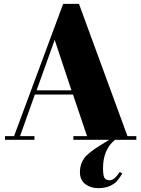

<svg xmlns="http://www.w3.org/2000/svg" viewBox="-20 -726 734 997"><path d="M432 -19 359 -235H161L84 -19H159V0H6V-19H53L308 -706H390L642 -19H688V0H577Q515 51 515 147Q515 184 522 197Q529 210 551 210Q573 210 602 167L615 175Q601 198 589 212.5Q577 227 552 239Q527 251 489 251Q451 251 423 230Q395 209 395 167.5Q395 126 417 96Q439 66 505 26L547 0H361V-19ZM264 -519 170 -257H351Z"/></svg>

Font: SVN-Abril Fatface
Style: Regular
Weight: 400
Designer: Veronika Burian, Jos? Scaglione
Foundry: TypeTogether
Version: Version 1.001